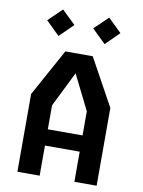

<svg xmlns="http://www.w3.org/2000/svg" viewBox="-102 -1036 825 1105"><g transform="rotate(10 310.0 -483.0)"><path d="M78.5 0H208.5V-176H411.5V0H541.5V-454.5L390 -730H230L78.5 -454.5ZM175.5 -810.5 255 -888.5 175.5 -965.5 96 -888.5ZM445 -810.5 524 -888.5 445 -965.5 365 -888.5ZM208.5 -271V-411L310 -616L411.5 -412V-271Z"/></g></svg>

Font: Monaspace Krypton SemiBold
Style: Regular
Weight: 600
Designer: Riley Cran & the Lettermatic Team
Foundry: Lettermatic
Version: Version 1.200 (Monaspace Krypton)